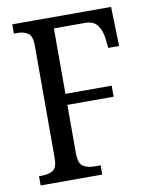

<svg xmlns="http://www.w3.org/2000/svg" viewBox="-81 -776 672 838"><g transform="rotate(-10 254.5 -357.0)"><path d="M31 0V-41H44Q75 -41 93.5 -53Q112 -65 112 -108V-605Q112 -648 93.5 -660.5Q75 -673 47 -673H31V-714H469L474 -540H426L421 -583Q418 -615 401 -640Q384 -665 346 -665H207V-375H412V-326H207V-112Q207 -67 226.5 -54Q246 -41 278 -41H304V0Z"/></g></svg>

Font: Noto Serif Sinhala Condensed
Style: Regular
Weight: 400
Width: 3
Designer: Jelle Bosma - Monotype Design Team
Foundry: Monotype Imaging Inc.
Version: Version 2.007; ttfautohint (v1.8.4.7-5d5b)